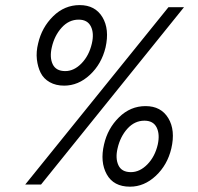

<svg xmlns="http://www.w3.org/2000/svg" viewBox="-20 -718 769 747"><path d="M229.5 -384.8Q197.3 -384.8 173.6 -398.2Q149.9 -411.6 138.4 -434.3Q127 -457 123.5 -486.8Q120.1 -516.6 128.4 -549.3Q142.6 -611.3 186.8 -654.8Q231 -698.2 290 -698.2Q350.1 -698.2 378.4 -651.4Q406.7 -604.5 390.6 -533.2Q375 -468.8 329.8 -426.8Q284.7 -384.8 229.5 -384.8ZM78.1 0 635.3 -689.9H695.8L139.6 0ZM233.9 -441.4Q268.1 -441.4 297.4 -471.7Q326.7 -502 337.4 -548.8Q346.7 -588.9 333.5 -615.2Q320.3 -641.6 286.1 -641.6Q248 -641.6 220 -610.6Q191.9 -579.6 181.6 -534.2Q172.4 -494.6 185.1 -468Q197.8 -441.4 233.9 -441.4ZM485.8 8.3Q421.9 8.3 395.3 -39.8Q368.7 -87.9 384.8 -156.2Q398.9 -218.3 443.1 -261.7Q487.3 -305.2 546.4 -305.2Q606.4 -305.2 634.8 -258.3Q663.1 -211.4 646.5 -140.1Q631.3 -76.2 586.2 -33.9Q541 8.3 485.8 8.3ZM489.3 -48.3Q523.9 -48.3 553.5 -78.6Q583 -108.9 593.8 -155.8Q602.5 -195.8 589.4 -222.2Q576.2 -248.5 542 -248.5Q503.9 -248.5 475.8 -217.5Q447.8 -186.5 437.5 -141.1Q428.2 -102.1 440.7 -75.2Q453.1 -48.3 489.3 -48.3Z"/></svg>

Font: HK Grotesk Medium Legacy Italic
Style: Regular
Weight: 500
Italic angle: -13°
Designer: Alfredo Marco Pradil
Foundry: Hanken Design Co.
Version: Version 2.022;PS 002.022;hotconv 1.0.88;makeotf.lib2.5.64775